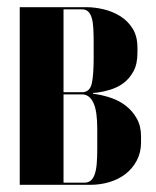

<svg xmlns="http://www.w3.org/2000/svg" viewBox="-20 -515 434 535"><path d="M363 -382Q363 -414 349.5 -435.5Q336 -457 315 -470Q294 -483 269 -489Q244 -495 221 -495H35V0H232Q259 0 284.5 -7.5Q310 -15 329.5 -30Q349 -45 361 -67.5Q373 -90 373 -118V-135Q373 -164 361 -185Q349 -206 331 -220Q313 -234 291.5 -241.5Q270 -249 251 -252L239 -254V-256L251 -257Q267 -259 287 -265Q307 -271 323.5 -283Q340 -295 351.5 -315.5Q363 -336 363 -368ZM251 -100Q251 -76 249.5 -58.5Q248 -41 244 -29.5Q240 -18 233 -12Q226 -6 215 -6H157V-252H208Q219 -252 227 -246Q235 -240 240.5 -228Q246 -216 248.5 -198Q251 -180 251 -156ZM157 -258V-489H208Q219 -489 225.5 -483Q232 -477 235.5 -465.5Q239 -454 240 -436.5Q241 -419 241 -395V-353Q241 -305 235.5 -281.5Q230 -258 208 -258Z"/></svg>

Font: Moniqa Black
Style: Regular
Weight: 900
Designer: Rajesh Rajput
Foundry: Rajesh Rajput
Version: Version 1.000